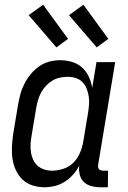

<svg xmlns="http://www.w3.org/2000/svg" viewBox="-20 -782 540 810"><path d="M168 8Q141 8 116.5 0Q92 -8 74.5 -25Q57 -42 46.5 -65Q36 -88 32.5 -113.5Q29 -139 30.5 -166Q32 -193 36 -219L56 -339Q60 -362 66 -384.5Q72 -407 83 -428.5Q94 -450 109.5 -469Q125 -488 145 -502Q165 -516 188 -522Q211 -528 234 -528Q260 -528 284.5 -520.5Q309 -513 326.5 -497Q344 -481 354.5 -458.5Q365 -436 369 -411L387 -520H466L394 -87Q393 -82 394 -77Q395 -72 397.5 -68.5Q400 -65 405 -63.5Q410 -62 415 -62H436L435 8H403Q384 8 365.5 3Q347 -2 334 -14Q321 -26 316.5 -45Q312 -64 314 -83Q304 -63 288.5 -45.5Q273 -28 253.5 -15.5Q234 -3 211.5 2.5Q189 8 168 8ZM200 -62Q223 -62 247.5 -70Q272 -78 289.5 -95.5Q307 -113 317 -136.5Q327 -160 331 -183L351 -303Q354 -321 355.5 -339Q357 -357 354.5 -374Q352 -391 346 -407Q340 -423 328.5 -435Q317 -447 300.5 -452.5Q284 -458 266 -458Q250 -458 233 -454.5Q216 -451 201 -442Q186 -433 174 -420Q162 -407 153.5 -391.5Q145 -376 140.5 -360Q136 -344 133 -328L113 -208Q110 -191 109 -173.5Q108 -156 110.5 -139.5Q113 -123 120 -108Q127 -93 139 -82.5Q151 -72 167 -67Q183 -62 200 -62ZM388 -582 271 -718 332 -762 437 -618ZM218 -582 101 -718 162 -762 267 -618Z"/></svg>

Font: Iosevka Fixed
Style: Italic
Weight: 400
Italic angle: -9°
Monospace: yes
Designer: Belleve Invis
Foundry: Belleve Invis
Version: Version 33.2.4